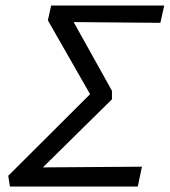

<svg xmlns="http://www.w3.org/2000/svg" viewBox="-20 -678 617 698"><path d="M16 0 10 -39 332 -360 329 -298 154 -604 166 -658H577L563 -595L215 -598L232 -626L387 -348V-317L102 -36L76 -69L496 -72L481 0Z"/></svg>

Font: Ysabeau Infant Medium
Style: Italic
Weight: 500
Italic angle: -12°
Designer: Christian Thalmann (Catharsis Fonts)
Version: Version 2.001;gftools[0.9.30]; featfreeze: ss01,ss02,lnum